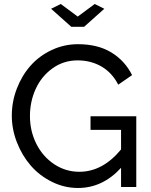

<svg xmlns="http://www.w3.org/2000/svg" viewBox="-20 -936 754 961"><path d="M400.9 -801.8H336.9L235.8 -892.1L284.2 -916L369.1 -853L454.1 -916L502 -892.1ZM433.1 -354H662.1V0H585.9V-96.2Q493.7 4.9 370.1 4.9Q301.8 4.9 239.5 -26.1Q177.2 -57.1 133.8 -107.4Q90.3 -157.7 64.7 -223.4Q39.1 -289.1 39.1 -356.9Q39.1 -427.7 64.5 -493.2Q89.8 -558.6 133.1 -607.4Q176.3 -656.2 238.5 -685.5Q300.8 -714.8 370.1 -714.8Q469.2 -714.8 537.1 -673.6Q605 -632.3 641.1 -560.1L571.8 -512.2Q541 -572.3 488 -603Q435.1 -633.8 368.2 -633.8Q298.3 -633.8 242.9 -594Q187.5 -554.2 158.7 -491Q129.9 -427.7 129.9 -355Q129.9 -279.8 162.1 -215.8Q194.3 -151.9 251.5 -114Q308.6 -76.2 377 -76.2Q493.7 -76.2 585.9 -188V-286.1H433.1Z"/></svg>

Font: Rawline Medium
Style: Regular
Weight: 500
Designer: Matt McInerney, Pablo Impallari, Rodrigo Fuenzalida
Foundry: Matt McInerney, Pablo Impallari, Rodrigo Fuenzalida
Version: Version 4.020;PS 004.020;hotconv 1.0.88;makeotf.lib2.5.64775